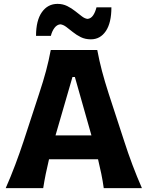

<svg xmlns="http://www.w3.org/2000/svg" viewBox="-20 -971 761 991"><path d="M9.5 0Q35 -57.5 58.8 -120.8Q82.5 -184 101.5 -241.5L181.5 -486Q203.5 -552.5 217.8 -605.8Q232 -659 242 -713H482Q492.5 -657 506.5 -604Q520.5 -551 541.5 -486L621.5 -241Q640.5 -181.5 664 -119.2Q687.5 -57 712.5 0H515.5Q510.5 -36.5 502.8 -74.2Q495 -112 486 -149H233Q224 -111.5 216.2 -73.5Q208.5 -35.5 203 0ZM354 -573.5 266.5 -272H452L366.5 -573.5ZM449 -768Q420 -768 397.2 -779.2Q374.5 -790.5 356 -805.5Q337.5 -820.5 321.8 -832.2Q306 -844 291 -845.5Q273.5 -843.5 261 -826.8Q248.5 -810 242.5 -786H166Q166 -865.5 196.2 -908.2Q226.5 -951 277 -951Q304 -951 326.8 -939.8Q349.5 -928.5 368.2 -913.5Q387 -898.5 402.8 -886.5Q418.5 -874.5 432.5 -873.5Q449.5 -875.5 460.5 -891.5Q471.5 -907.5 478 -933H555Q555 -853 526.2 -810.5Q497.5 -768 449 -768Z"/></svg>

Font: Commissioner Flair
Style: Bold
Weight: 700
Designer: Kostas Bartsokas
Foundry: Kostas Bartsokas
Version: Version 1.000; ttfautohint (v1.8.3)